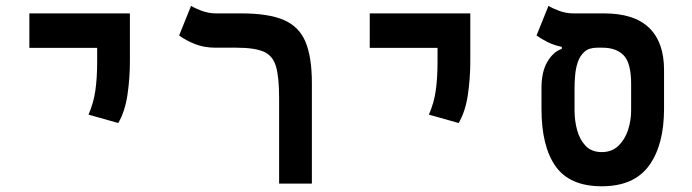

<svg xmlns="http://www.w3.org/2000/svg" viewBox="-20 -632 2384 661"><path d="M387.2 -208.5 284.7 -237.3Q302.2 -277.3 308.3 -320.3Q314.5 -363.3 314.5 -419.9V-467.3H81.1V-585.9H427.2V-419.9Q427.2 -363.3 418.9 -306.2Q410.6 -249 387.2 -208.5Z M1053.7 -346.2V0H940.9V-294.9Q940.9 -365.7 930.2 -403.1Q919.4 -440.4 887.9 -454.1Q856.4 -467.8 793.9 -467.8H721.7Q682.6 -467.8 650.9 -480.5Q619.1 -493.2 596.7 -509.8L637.7 -611.8Q648.9 -604.5 673.3 -595.2Q697.8 -585.9 723.1 -585.9H811Q904.3 -585.9 957 -563.2Q1009.8 -540.5 1031.7 -488Q1053.7 -435.5 1053.7 -346.2Z M1559.1 -208.5 1456.5 -237.3Q1474.1 -277.3 1480.2 -320.3Q1486.3 -363.3 1486.3 -419.9V-467.3H1252.9V-585.9H1599.1V-419.9Q1599.1 -363.3 1590.8 -306.2Q1582.5 -249 1559.1 -208.5Z M2051.8 9.3Q1941.9 9.3 1893.1 -59.1Q1844.2 -127.4 1844.2 -257.3V-329.6Q1844.2 -384.3 1864 -418.7Q1883.8 -453.1 1914.1 -463.9V-470.7Q1887.7 -476.1 1866 -486.8Q1844.2 -497.6 1827.1 -509.8L1868.2 -611.8Q1879.4 -604.5 1903.8 -595.2Q1928.2 -585.9 1953.6 -585.9H2059.6Q2163.1 -585.9 2214.6 -536.4Q2266.1 -486.8 2266.1 -391.1V-257.3Q2266.1 -132.8 2214.4 -61.8Q2162.6 9.3 2051.8 9.3ZM2051.8 -108.4Q2086.4 -108.4 2108.9 -129.9Q2131.3 -151.4 2142.1 -184.3Q2152.8 -217.3 2152.8 -251.5V-342.8Q2152.8 -415 2127.2 -441.4Q2101.6 -467.8 2054.2 -467.8H2035.6Q2007.8 -467.8 1992.2 -453.9Q1976.6 -439.9 1969.2 -418.2Q1961.9 -396.5 1960 -372.6Q1958 -348.6 1958 -329.1V-251.5Q1958 -217.3 1966.8 -184.3Q1975.6 -151.4 1996.1 -129.9Q2016.6 -108.4 2051.8 -108.4Z"/></svg>

Font: CaskaydiaCove NF SemiBold
Style: Regular
Weight: 600
Designer: Aaron Bell
Foundry: Saja Typeworks
Version: Version 2111.001; VTT 6.35;Nerd Fonts 3.2.1